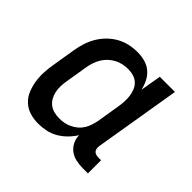

<svg xmlns="http://www.w3.org/2000/svg" viewBox="-133 -698 867 867"><g transform="rotate(45 300.0 -265.0)"><path d="M204 8Q175 8 149.5 0Q124 -8 105 -26Q86 -44 76 -69Q66 -94 62 -120.5Q58 -147 59.5 -175Q61 -203 66 -231L84 -341Q88 -366 96 -391Q104 -416 117.5 -439Q131 -462 150.5 -481.5Q170 -501 193.5 -514Q217 -527 242.5 -532.5Q268 -538 294 -538Q319 -538 342 -531.5Q365 -525 382.5 -510Q400 -495 410.5 -474Q421 -453 426 -430L443 -530H540L471 -116Q470 -108 471 -100Q472 -92 476.5 -86.5Q481 -81 488.5 -78.5Q496 -76 504 -76H522V8H490Q468 8 446.5 3.5Q425 -1 408 -13.5Q391 -26 381.5 -45.5Q372 -65 372 -86Q358 -64 339.5 -45.5Q321 -27 299 -14.5Q277 -2 252.5 3Q228 8 204 8ZM255 -76Q271 -76 286.5 -79Q302 -82 316.5 -89Q331 -96 344 -107Q357 -118 365.5 -132Q374 -146 379 -161.5Q384 -177 387 -192L405 -302Q408 -320 409 -337.5Q410 -355 408 -372Q406 -389 399.5 -405Q393 -421 381 -432.5Q369 -444 352.5 -449Q336 -454 318 -454Q301 -454 284.5 -450.5Q268 -447 252.5 -439Q237 -431 223.5 -418.5Q210 -406 201 -391Q192 -376 186.5 -360Q181 -344 178 -327L160 -217Q157 -200 156.5 -182.5Q156 -165 159.5 -149Q163 -133 171 -118.5Q179 -104 192 -94Q205 -84 221.5 -80Q238 -76 255 -76Z"/></g></svg>

Font: Iosevka Curly Slab MdEx
Style: Italic
Weight: 500
Width: 7
Italic angle: -9°
Monospace: yes
Designer: Belleve Invis
Foundry: Belleve Invis
Version: Version 11.0.0; ttfautohint (v1.8.3)